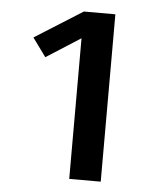

<svg xmlns="http://www.w3.org/2000/svg" viewBox="-47 -637 593 680"><g transform="rotate(5 250.0 -297.5)"><path d="M224 0V-500L102 -422L54 -488L224 -595H336V0Z"/></g></svg>

Font: Moesevka
Style: Bold
Weight: 700
Monospace: yes
Designer: Belleve Invis
Foundry: Belleve Invis
Version: Version 32.5.0; ttfautohint (v1.8.4)